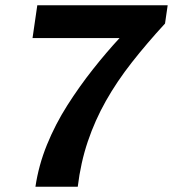

<svg xmlns="http://www.w3.org/2000/svg" viewBox="-20 -706 654 726"><path d="M114 0Q126 -81 157.5 -158.5Q189 -236 234.5 -307.5Q280 -379 331 -443.5Q382 -508 432 -562H103L121 -686H614L604 -617Q535 -542 478.5 -470Q422 -398 380.5 -324.5Q339 -251 312 -171Q285 -91 274 0Z"/></svg>

Font: Chivo SemiBold
Style: Italic
Weight: 600
Italic angle: -8.05°
Designer: Hector Gatti
Foundry: Omnibus-Type
Version: Version 2.002